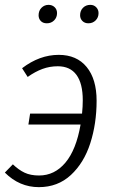

<svg xmlns="http://www.w3.org/2000/svg" viewBox="-21 -760 469 791"><path d="M377 -345Q377 -251 351 -170Q325 -89 271 -39Q217 11 139 11Q59 11 -1 -49L32 -83Q56 -60 80.5 -48.5Q105 -37 140 -37Q204 -37 248.5 -90Q293 -143 311 -247H96L103 -292H317Q320 -321 320 -347Q320 -416 294 -451.5Q268 -487 217 -487Q184 -487 154 -476Q124 -465 93 -443L70 -479Q142 -534 221 -534Q295 -534 336 -484Q377 -434 377 -345ZM138 -697Q138 -716 150 -728Q162 -740 179 -740Q194 -740 204 -730.5Q214 -721 214 -706Q214 -688 202 -676Q190 -664 172 -664Q156 -664 147 -673.5Q138 -683 138 -697ZM309 -697Q309 -716 321 -728Q333 -740 351 -740Q366 -740 375.5 -730Q385 -720 385 -706Q385 -688 373 -676Q361 -664 343 -664Q328 -664 318.5 -673.5Q309 -683 309 -697Z"/></svg>

Font: Fira Sans Condensed Light
Style: Italic
Weight: 300
Width: 3
Italic angle: -8°
Designer: Carrois Corporate & Edenspiekermann AG
Foundry: Carrois Corporate GbR & Edenspiekermann AG
Version: Version 4.203